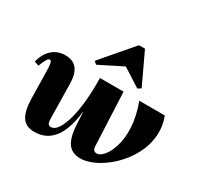

<svg xmlns="http://www.w3.org/2000/svg" viewBox="-170 -1020 1291 1246"><g transform="rotate(30 475.0 -397.5)"><path d="M225 16Q162 16 133 -26.5Q104 -69 102 -163L98 -370Q97 -409 93 -425Q89 -441 79 -441Q69 -441 59.5 -425.5Q50 -410 34 -370L0 -381Q17 -446 56.5 -481Q96 -516 154 -516Q267 -516 270 -375L275 -102Q276 -82 282.5 -73.5Q289 -65 303 -65Q330 -65 352.5 -98.5Q375 -132 391 -191Q407 -250 414.5 -329.5Q422 -409 420 -500H597L615 -102Q616 -81 624.5 -73Q633 -65 647 -65Q670 -65 696.5 -96Q723 -127 740.5 -184Q758 -241 754.5 -321Q751 -401 715 -500H906Q931 -434 927.5 -370.5Q924 -307 899.5 -249.5Q875 -192 836 -143.5Q797 -95 750.5 -59Q704 -23 656.5 -3.5Q609 16 569 16Q506 16 475.5 -27.5Q445 -71 440 -166L436 -252H434Q403 16 225 16ZM355 -562 335 -580 533 -811H578L688 -577L664 -562L528 -649Z"/></g></svg>

Font: Platypi ExtraBold
Style: Italic
Weight: 800
Italic angle: -13°
Designer: David Sargent
Foundry: Bolt Cutter Type
Version: Version 1.200; ttfautohint (v1.8.4.7-5d5b)